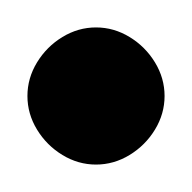

<svg xmlns="http://www.w3.org/2000/svg" viewBox="-20 -910 140 140"><path d="M0 -840Q0 -827 7 -815.5Q14 -804 25.5 -797Q37 -790 50 -790Q63 -790 74.5 -797Q86 -804 93 -815.5Q100 -827 100 -840Q100 -853 93 -864.5Q86 -876 74.5 -883Q63 -890 50 -890Q37 -890 25.5 -883Q14 -876 7 -864.5Q0 -853 0 -840Z"/></svg>

Font: Linefont
Style: Regular
Weight: 400
Monospace: yes
Version: Version 3.002;gftools[0.9.33]